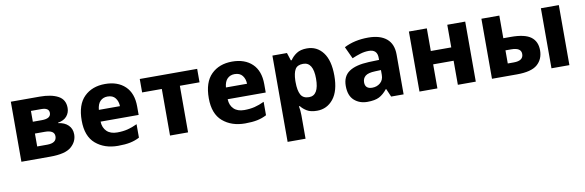

<svg xmlns="http://www.w3.org/2000/svg" viewBox="-53 -1024 5266 1729"><g transform="rotate(-10 2579.5 -159.5)"><path d="M568 -406Q568 -482 506 -515.5Q444 -549 338 -549H74V0H338Q475 0 530 -47Q585 -94 585 -161Q585 -212 551.5 -245Q518 -278 460 -285V-289Q514 -298 541 -330Q568 -362 568 -406ZM403 -389Q403 -337 320 -337H238V-436H333Q403 -436 403 -389ZM416 -173Q416 -111 329 -111H238V-229H328Q416 -229 416 -173Z M936 -559Q818 -559 745.5 -487.5Q673 -416 673 -270Q673 -127 753 -58.5Q833 10 957 10Q1023 10 1068.5 0.5Q1114 -9 1154 -30V-153Q1108 -131 1065 -120.5Q1022 -110 970 -110Q909 -110 875 -143Q841 -176 839 -232H1187V-309Q1187 -430 1119.5 -494.5Q1052 -559 936 -559ZM939 -444Q987 -444 1010.5 -413.5Q1034 -383 1035 -339H842Q847 -393 873 -418.5Q899 -444 939 -444Z M1778 -426H1598V0H1433V-426H1253V-549H1778Z M2098 -559Q1980 -559 1907.5 -487.5Q1835 -416 1835 -270Q1835 -127 1915 -58.5Q1995 10 2119 10Q2185 10 2230.5 0.5Q2276 -9 2316 -30V-153Q2270 -131 2227 -120.5Q2184 -110 2132 -110Q2071 -110 2037 -143Q2003 -176 2001 -232H2349V-309Q2349 -430 2281.5 -494.5Q2214 -559 2098 -559ZM2101 -444Q2149 -444 2172.5 -413.5Q2196 -383 2197 -339H2004Q2009 -393 2035 -418.5Q2061 -444 2101 -444Z M2725 -428Q2817 -428 2817 -277Q2817 -123 2727 -123Q2672 -123 2651 -162.5Q2630 -202 2630 -276V-292Q2632 -360 2652 -394Q2672 -428 2725 -428ZM2782 -559Q2724 -559 2687.5 -535Q2651 -511 2630 -478H2622L2599 -549H2466V240H2630V26Q2630 -16 2622 -58H2630Q2650 -32 2684 -11Q2718 10 2777 10Q2868 10 2926 -62.5Q2984 -135 2984 -275Q2984 -414 2929 -486.5Q2874 -559 2782 -559Z M3406 -251V-207Q3406 -160 3375.5 -134Q3345 -108 3302 -108Q3237 -108 3237 -168Q3237 -204 3262.5 -225.5Q3288 -247 3353 -249ZM3343 -559Q3217 -559 3122 -510L3173 -400Q3212 -417 3250.5 -428.5Q3289 -440 3327 -440Q3405 -440 3405 -363V-344L3311 -341Q3191 -336 3130 -294.5Q3069 -253 3069 -165Q3069 -76 3117 -33Q3165 10 3237 10Q3306 10 3345 -10Q3384 -30 3419 -74H3423L3455 0H3569V-364Q3569 -461 3510 -510Q3451 -559 3343 -559Z M3878 -549V-342H4065V-549H4229V0H4065V-220H3878V0H3714V-549Z M4921 0H5085V-549H4921ZM4377 0H4605Q4738 0 4793 -48.5Q4848 -97 4848 -178Q4848 -259 4792.5 -300.5Q4737 -342 4610 -342H4541V-549H4377ZM4541 -111V-231H4594Q4684 -231 4684 -173Q4684 -111 4596 -111Z"/></g></svg>

Font: Noto Sans UI Extra
Style: Regular
Weight: 800
Designer: Monotype Design Team
Foundry: Monotype Imaging Inc.
Version: Version 1.901